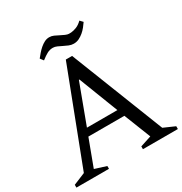

<svg xmlns="http://www.w3.org/2000/svg" viewBox="-204 -1041 1129 1190"><g transform="rotate(-30 361.0 -446.0)"><path d="M478 -236.8H220.2L148.9 -45.9L231 -20V0H-2V-20L83 -55.2L337.9 -720.2H382.8L644 -55.2L724.1 -20V0H474.1V-20L553.2 -45.9ZM345.2 -570.8 240.2 -289.1H458L349.1 -570.8ZM451.7 -849.1Q468.8 -850.6 489.5 -858.6Q510.3 -866.7 531.2 -887.2L550.3 -867.2Q541 -853.5 528.8 -838.1Q516.6 -822.8 501.5 -810.1Q486.3 -797.4 468.8 -788.8Q451.2 -780.3 430.7 -780.3Q413.6 -780.3 397 -787.1Q380.4 -793.9 364.5 -802Q348.6 -810.1 333.5 -816.9Q318.4 -823.7 304.2 -823.7Q282.2 -823.7 263.4 -813.7Q244.6 -803.7 218.3 -783.2L200.7 -806.2Q210.9 -819.3 223.9 -834.2Q236.8 -849.1 251.7 -862.1Q266.6 -875 283 -883.3Q299.3 -891.6 316.9 -891.6Q334 -891.6 349.1 -884.8Q364.3 -877.9 379.4 -869.9Q394.5 -861.8 409.9 -855.2Q425.3 -848.6 435.3 -848.6Q445.3 -848.6 451.7 -849.1Z"/></g></svg>

Font: Amethysta
Style: Regular
Weight: 400
Designer: Konstantin Vinogradov, Alexei Vanyashin
Foundry: Cyreal (www.cyreal.org)
Version: Version 1.003